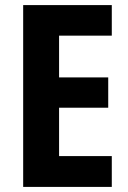

<svg xmlns="http://www.w3.org/2000/svg" viewBox="-20 -734 504 754"><path d="M419 0H71V-714H419V-594H212V-430H405V-311H212V-121H419Z"/></svg>

Font: Noto Sans Lao Condensed
Style: Bold
Weight: 700
Width: 3
Designer: Monotype Design Team
Foundry: Monotype Imaging Inc.
Version: Version 2.003; ttfautohint (v1.8.4.7-5d5b)